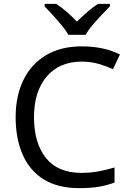

<svg xmlns="http://www.w3.org/2000/svg" viewBox="-20 -964 672 994"><path d="M403 -645Q288 -645 222 -568Q156 -491 156 -357Q156 -224 217.5 -146.5Q279 -69 402 -69Q449 -69 491 -77Q533 -85 573 -97V-19Q533 -4 490.5 3Q448 10 389 10Q280 10 207 -35Q134 -80 97.5 -163Q61 -246 61 -358Q61 -466 100.5 -548.5Q140 -631 217 -677.5Q294 -724 404 -724Q517 -724 601 -682L565 -606Q532 -621 491.5 -633Q451 -645 403 -645ZM334 -784Q321 -807 299 -833.5Q277 -860 253 -886Q229 -912 211 -931V-944H271Q297 -927 325 -903Q353 -879 378 -852Q405 -879 433 -903Q461 -927 487 -944H549V-931Q530 -912 505.5 -886Q481 -860 458.5 -833.5Q436 -807 424 -784Z"/></svg>

Font: Noto Sans Old Italic
Style: Regular
Weight: 400
Designer: Monotype Design Team
Foundry: Monotype Imaging Inc.
Version: Version 2.003; ttfautohint (v1.8.4.7-5d5b)